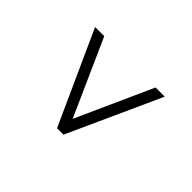

<svg xmlns="http://www.w3.org/2000/svg" viewBox="-74 -573 696 696"><g transform="rotate(-45 273.5 -225.5)"><path d="M448 -404V-357L155 -226L448 -94V-47L91 -209V-242Z"/></g></svg>

Font: Bona Nova SC
Style: Regular
Weight: 400
Designer: Mateusz Machalski
Foundry: Capitalics
Version: Version 4.001; ttfautohint (v1.8.4.7-5d5b)